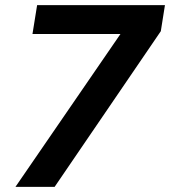

<svg xmlns="http://www.w3.org/2000/svg" viewBox="-20 -725 660 745"><path d="M40 0 481 -642 484 -593H106L124 -705H620L604 -604L192 0Z"/></svg>

Font: Nunito Sans 6pt
Style: Bold Italic
Weight: 700
Italic angle: -9°
Version: Version 3.101;gftools[0.9.27]